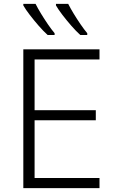

<svg xmlns="http://www.w3.org/2000/svg" viewBox="-20 -968 593 988"><path d="M492 0H100V-714H492V-662H158V-401H473V-349H158V-52H492ZM331 -948Q342 -926 359 -898Q376 -870 394.5 -843Q413 -816 429 -797V-788H393Q371 -808 347 -835.5Q323 -863 301.5 -891Q280 -919 268 -940V-948ZM163 -948Q174 -926 191 -898Q208 -870 226.5 -843Q245 -816 261 -797V-788H225Q203 -808 179 -835.5Q155 -863 133.5 -891Q112 -919 100 -940V-948Z"/></svg>

Font: RS Noto Sans Light
Style: Regular
Weight: 300
Designer: Monotype Design Team
Foundry: Monotype Imaging Inc.
Version: Version 3.10